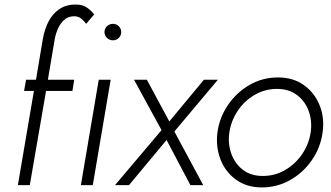

<svg xmlns="http://www.w3.org/2000/svg" viewBox="-20 -808 1446 838"><path d="M356 -704 391 -745Q378 -762 359.5 -775Q341 -788 312 -788Q270 -789 239.5 -768.5Q209 -748 191.5 -713.5Q174 -679 167 -638L137 -460H94L85 -411H128L58 0H110L181 -411H296L304 -460H189L218 -632Q222 -658 232.5 -682Q243 -706 260.5 -721.5Q278 -737 304 -737Q321 -737 333.5 -727.5Q346 -718 356 -704Z M447 -693.5Q436 -683 436 -668Q436 -653 447 -642.5Q458 -632 473 -632Q488 -632 498.5 -642.5Q509 -653 509 -668Q509 -683 498.5 -693.5Q488 -704 473 -704Q458 -704 447 -693.5ZM411 -460 333 0H385L463 -460Z M870 -460 719 -278 621 -460H565L685 -240L482 0H543L707 -197L811 0H867L741 -234L931 -460Z M929 -230Q921 -167 942.5 -112Q964 -57 1010.5 -23.5Q1057 10 1123 10Q1190 10 1247 -22.5Q1304 -55 1341.5 -109.5Q1379 -164 1388 -230Q1397 -294 1375 -348.5Q1353 -403 1306.5 -436.5Q1260 -470 1193 -470Q1126 -470 1069.5 -437.5Q1013 -405 975.5 -350.5Q938 -296 929 -230ZM981 -230Q989 -282 1018 -325Q1047 -368 1091.5 -394Q1136 -420 1189 -420Q1241 -420 1276.5 -393Q1312 -366 1327.5 -323Q1343 -280 1336 -230Q1328 -178 1298.5 -135Q1269 -92 1224.5 -66Q1180 -40 1127 -40Q1075 -40 1040 -67Q1005 -94 989.5 -137.5Q974 -181 981 -230Z"/></svg>

Font: Jost* 300 Light Italic
Style: Italic
Weight: 300
Italic angle: -10°
Version: Version 3.200; ttfautohint (v0.97) -l 8 -r 50 -G 200 -x 14 -